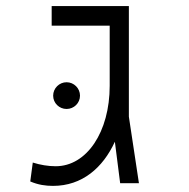

<svg xmlns="http://www.w3.org/2000/svg" viewBox="-20 -606 626 635"><path d="M155.3 8.8C252 8.8 320.3 -51.3 359.9 -137.2L377.4 0H439.5L406.2 -220.2V-585.9H150.9V-521H342.8V-322.3C342.8 -169.9 267.1 -56.2 164.1 -56.2C139.6 -56.2 113.3 -60.5 88.4 -68.4L80.1 -5.9C106.4 5.4 130.9 8.8 155.3 8.8ZM200.2 -245.6C224.6 -245.6 244.6 -265.1 244.6 -289.6C244.6 -314 224.6 -334 200.2 -334C175.8 -334 155.8 -314 155.8 -289.6C155.8 -265.1 175.8 -245.6 200.2 -245.6Z"/></svg>

Font: Cascadia Mono Light
Style: Regular
Weight: 300
Monospace: yes
Designer: Aaron Bell
Foundry: Saja Typeworks
Version: Version 2404.023